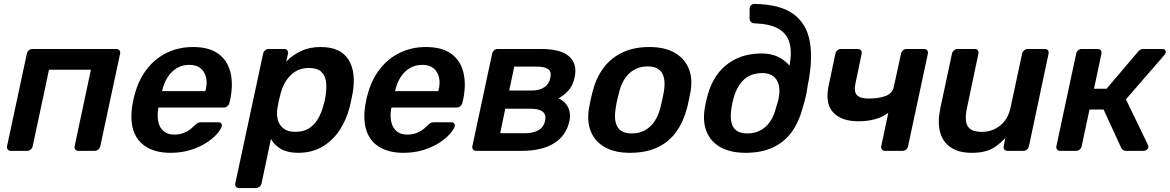

<svg xmlns="http://www.w3.org/2000/svg" viewBox="-20 -770 5970 980"><path d="M35 0Q25 0 19.5 -7Q14 -14 16 -24L117 -496Q119 -506 127 -513Q135 -520 145 -520H573Q584 -520 589.5 -513Q595 -506 593 -496L492 -24Q490 -14 482 -7Q474 0 463 0H380Q370 0 364.5 -7Q359 -14 361 -24L444 -414H230L147 -24Q145 -14 137 -7Q129 0 118 0Z M850 10Q777 10 728.5 -19Q680 -48 661.5 -103Q643 -158 656 -236Q658 -246 661 -261.5Q664 -277 667 -286Q687 -362 729 -416.5Q771 -471 831.5 -500.5Q892 -530 965 -530Q1046 -530 1093 -496.5Q1140 -463 1155.5 -403.5Q1171 -344 1156 -266L1151 -245Q1149 -235 1140.5 -228Q1132 -221 1121 -221H789Q789 -221 788.5 -218Q788 -215 787 -213Q782 -178 788 -148.5Q794 -119 814.5 -101Q835 -83 869 -83Q897 -83 918 -91.5Q939 -100 952.5 -111Q966 -122 973 -129Q985 -141 991 -143.5Q997 -146 1008 -146H1095Q1104 -146 1109 -140Q1114 -134 1112 -125Q1107 -109 1087 -86Q1067 -63 1033 -41Q999 -19 952.5 -4.5Q906 10 850 10ZM807 -305H1028L1029 -308Q1039 -347 1031.5 -376.5Q1024 -406 1002.5 -422.5Q981 -439 946 -439Q911 -439 883 -422.5Q855 -406 836 -376.5Q817 -347 808 -308Z M1200 190Q1190 190 1184.5 183Q1179 176 1181 166L1323 -496Q1325 -506 1333 -513Q1341 -520 1351 -520H1430Q1441 -520 1446.5 -513Q1452 -506 1450 -496L1441 -456Q1472 -488 1515.5 -509Q1559 -530 1617 -530Q1670 -530 1705 -513Q1740 -496 1759.5 -464.5Q1779 -433 1784 -390Q1789 -347 1780 -295Q1777 -278 1773 -260Q1769 -242 1765 -224Q1748 -158 1713 -105Q1678 -52 1625 -21Q1572 10 1502 10Q1448 10 1414 -9.5Q1380 -29 1363 -61L1315 166Q1313 176 1304.5 183Q1296 190 1285 190ZM1487 -97Q1530 -97 1558 -115.5Q1586 -134 1603.5 -164Q1621 -194 1630 -230Q1635 -245 1638 -260Q1641 -275 1643 -290Q1648 -326 1643.5 -356Q1639 -386 1619 -404.5Q1599 -423 1556 -423Q1515 -423 1486 -404Q1457 -385 1439 -355.5Q1421 -326 1413 -295Q1408 -277 1403.5 -257Q1399 -237 1396 -218Q1391 -188 1397.5 -160.5Q1404 -133 1426 -115Q1448 -97 1487 -97Z M2039 10Q1966 10 1917.5 -19Q1869 -48 1850.5 -103Q1832 -158 1845 -236Q1847 -246 1850 -261.5Q1853 -277 1856 -286Q1876 -362 1918 -416.5Q1960 -471 2020.5 -500.5Q2081 -530 2154 -530Q2235 -530 2282 -496.5Q2329 -463 2344.5 -403.5Q2360 -344 2345 -266L2340 -245Q2338 -235 2329.5 -228Q2321 -221 2310 -221H1978Q1978 -221 1977.5 -218Q1977 -215 1976 -213Q1971 -178 1977 -148.5Q1983 -119 2003.5 -101Q2024 -83 2058 -83Q2086 -83 2107 -91.5Q2128 -100 2141.5 -111Q2155 -122 2162 -129Q2174 -141 2180 -143.5Q2186 -146 2197 -146H2284Q2293 -146 2298 -140Q2303 -134 2301 -125Q2296 -109 2276 -86Q2256 -63 2222 -41Q2188 -19 2141.5 -4.5Q2095 10 2039 10ZM1996 -305H2217L2218 -308Q2228 -347 2220.5 -376.5Q2213 -406 2191.5 -422.5Q2170 -439 2135 -439Q2100 -439 2072 -422.5Q2044 -406 2025 -376.5Q2006 -347 1997 -308Z M2410 0Q2400 0 2394.5 -7Q2389 -14 2391 -24L2492 -496Q2494 -506 2502 -513Q2510 -520 2520 -520H2742Q2844 -520 2886 -481Q2928 -442 2913 -376Q2905 -336 2883.5 -310.5Q2862 -285 2831 -268Q2855 -257 2869 -239Q2883 -221 2887.5 -198.5Q2892 -176 2886 -151Q2871 -79 2809 -39.5Q2747 0 2643 0ZM2533 -90H2661Q2700 -90 2727.5 -105Q2755 -120 2762 -152Q2769 -185 2750 -200Q2731 -215 2688 -215H2559ZM2579 -308H2695Q2733 -308 2758 -324.5Q2783 -341 2789 -373Q2796 -405 2777 -417.5Q2758 -430 2721 -430H2605Z M3195 10Q3119 10 3068.5 -18Q3018 -46 2996.5 -97Q2975 -148 2986 -216Q2989 -234 2994.5 -260Q3000 -286 3005 -304Q3023 -373 3060.5 -423.5Q3098 -474 3156.5 -502Q3215 -530 3295 -530Q3371 -530 3421.5 -502Q3472 -474 3494 -423.5Q3516 -373 3505 -304Q3501 -286 3496 -260Q3491 -234 3486 -216Q3468 -148 3431.5 -97Q3395 -46 3336.5 -18Q3278 10 3195 10ZM3205 -89Q3259 -89 3296.5 -122.5Q3334 -156 3351 -221Q3355 -236 3360 -260Q3365 -284 3368 -299Q3379 -364 3359 -397.5Q3339 -431 3285 -431Q3232 -431 3194 -397.5Q3156 -364 3140 -299Q3136 -284 3130.5 -260Q3125 -236 3123 -221Q3112 -156 3131.5 -122.5Q3151 -89 3205 -89Z M3786 10Q3709 10 3658.5 -18Q3608 -46 3587 -97Q3566 -148 3577 -216Q3579 -227 3580.5 -236Q3582 -245 3584.5 -254.5Q3587 -264 3590 -277Q3607 -344 3643.5 -393Q3680 -442 3736.5 -469.5Q3793 -497 3869 -497Q3915 -497 3950 -480.5Q3985 -464 4010 -435Q4023 -506 4009.5 -552.5Q3996 -599 3953 -623.5Q3910 -648 3831 -651Q3820 -651 3813 -658Q3806 -665 3806 -675V-725Q3806 -736 3813 -743Q3820 -750 3831 -750Q3961 -748 4029 -699Q4097 -650 4113.5 -557Q4130 -464 4102 -330Q4099 -304 4092 -274.5Q4085 -245 4076 -216Q4058 -148 4021.5 -97Q3985 -46 3926.5 -18Q3868 10 3786 10ZM3795 -89Q3849 -89 3887 -122.5Q3925 -156 3941 -221Q3945 -234 3949 -246.5Q3953 -259 3955 -272Q3962 -310 3954.5 -338Q3947 -366 3926 -381.5Q3905 -397 3872 -397Q3814 -397 3778.5 -365Q3743 -333 3725 -272Q3721 -259 3718.5 -246.5Q3716 -234 3714 -221Q3703 -156 3722 -122.5Q3741 -89 3795 -89Z M4497 0Q4487 0 4481.5 -7Q4476 -14 4478 -24L4514 -194Q4485 -172 4446 -161.5Q4407 -151 4361 -151Q4274 -151 4232 -197Q4190 -243 4210 -335L4244 -496Q4246 -506 4254 -513Q4262 -520 4273 -520H4359Q4369 -520 4374.5 -513Q4380 -506 4378 -496L4347 -347Q4337 -303 4353.5 -285Q4370 -267 4414 -267Q4465 -267 4500 -280Q4535 -293 4542 -326L4579 -496Q4581 -506 4589 -513Q4597 -520 4607 -520H4696Q4707 -520 4712.5 -513Q4718 -506 4716 -496L4615 -24Q4613 -14 4605 -7Q4597 0 4586 0Z M4939 10Q4874 10 4833 -17.5Q4792 -45 4778.5 -95.5Q4765 -146 4779 -215L4839 -496Q4841 -506 4849.5 -513Q4858 -520 4868 -520H4956Q4966 -520 4971 -513Q4976 -506 4974 -496L4916 -221Q4907 -180 4910.5 -152.5Q4914 -125 4933 -111Q4952 -97 4992 -97Q5046 -97 5086 -130Q5126 -163 5138 -221L5197 -496Q5199 -506 5207.5 -513Q5216 -520 5226 -520H5313Q5324 -520 5329 -513Q5334 -506 5332 -496L5232 -24Q5230 -14 5222 -7Q5214 0 5203 0H5122Q5112 0 5106.5 -7Q5101 -14 5103 -24L5111 -65Q5089 -42 5066 -25Q5043 -8 5013 1Q4983 10 4939 10Z M5391 0Q5381 0 5375.5 -7Q5370 -14 5372 -24L5473 -496Q5475 -506 5483 -513Q5491 -520 5501 -520H5583Q5593 -520 5598.5 -513Q5604 -506 5602 -496L5564 -317H5628L5787 -504Q5792 -511 5799.5 -515.5Q5807 -520 5817 -520H5912Q5922 -520 5926.5 -515Q5931 -510 5930 -502Q5930 -497 5923 -489L5727 -263L5839 -31Q5840 -28 5841 -25Q5842 -22 5841 -18Q5840 -10 5832.5 -5Q5825 0 5816 0H5728Q5718 0 5712.5 -4Q5707 -8 5703 -15L5613 -211H5541L5501 -24Q5499 -14 5491 -7Q5483 0 5473 0Z"/></svg>

Font: Rubik Light Medium
Style: Italic
Weight: 500
Italic angle: -12°
Version: Version 2.104